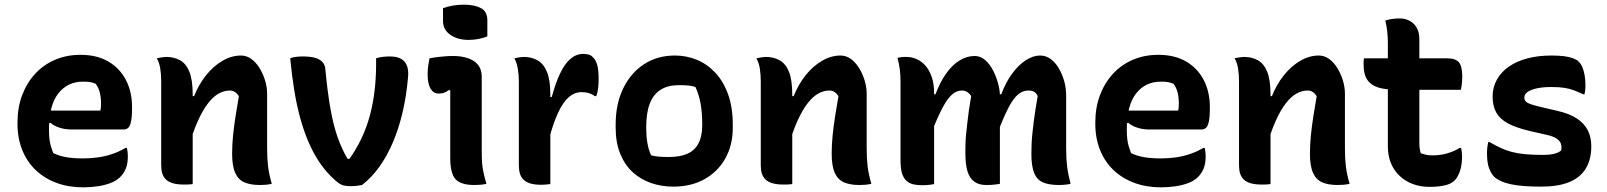

<svg xmlns="http://www.w3.org/2000/svg" viewBox="-20 -788 6890 823"><path d="M325 -553Q395 -553 444 -524.5Q493 -496 519.5 -445.5Q546 -395 546 -329V-324Q546 -286 541.5 -266Q537 -246 529 -239.5Q521 -233 511 -233H287Q258 -233 234 -241Q210 -249 196 -262L175 -252L179 -314H410Q412 -321 412.5 -329.5Q413 -338 413 -345Q413 -369 408 -390.5Q403 -412 390 -429Q378 -434 367 -436Q356 -438 335 -438Q270 -438 230 -387.5Q190 -337 190 -234V-229Q190 -209 192 -192Q194 -175 198.5 -160Q203 -145 208 -132Q232 -120 262.5 -114.5Q293 -109 337 -109Q370 -109 401 -113.5Q432 -118 461.5 -128Q491 -138 518 -154H524Q526 -145 527 -136Q528 -127 528 -118Q528 -87 519.5 -66Q511 -45 495 -29Q479 -13 454 -3.5Q429 6 399 10.5Q369 15 336 15Q274 15 222.5 -4Q171 -23 133.5 -58.5Q96 -94 75.5 -144.5Q55 -195 55 -258V-263Q55 -327 75 -380Q95 -433 131 -472Q167 -511 216.5 -532Q266 -553 325 -553Z M1145 0Q1131 3 1119 4Q1107 5 1093 5Q1055 5 1028.5 -6Q1002 -17 988.5 -46.5Q975 -76 975 -129Q975 -168 979 -207.5Q983 -247 989.5 -288.5Q996 -330 1004 -376Q996 -388 986.5 -394Q977 -400 965 -400Q941 -400 917.5 -387Q894 -374 871.5 -345Q849 -316 827.5 -268Q806 -220 786 -149V-376H812Q832 -426 863 -465Q894 -504 933 -527Q972 -550 1013 -550Q1037 -550 1057 -535.5Q1077 -521 1092 -497Q1107 -473 1116 -444Q1125 -415 1125 -386Q1125 -348 1125 -309Q1125 -270 1125 -231.5Q1125 -193 1125 -154Q1125 -108 1129 -75Q1133 -42 1145 0ZM806 1Q799 2 792.5 2.5Q786 3 780 3Q774 3 767 3Q740 3 721 -2.5Q702 -8 691 -19Q680 -30 675.5 -45Q671 -60 671 -79Q671 -129 671 -175.5Q671 -222 671 -266.5Q671 -311 671 -354.5Q671 -398 671 -441Q671 -468 667 -494Q663 -520 652 -538Q660 -540 666.5 -541Q673 -542 680 -543Q687 -544 693 -544Q726 -544 752 -529.5Q778 -515 792 -480Q806 -445 806 -382Q806 -317 806 -249.5Q806 -182 806 -118.5Q806 -55 806 1Z M1278 -546Q1307 -546 1327.5 -541Q1348 -536 1361 -523.5Q1374 -511 1375 -487Q1384 -392 1396.5 -321.5Q1409 -251 1427.5 -199Q1446 -147 1470 -107H1478Q1500 -138 1518.5 -173Q1537 -208 1551 -247Q1565 -286 1574.5 -331Q1584 -376 1588.5 -427.5Q1593 -479 1592 -538Q1607 -543 1622 -544.5Q1637 -546 1651 -546Q1681 -546 1699 -536Q1717 -526 1724.5 -506Q1732 -486 1729 -456Q1722 -376 1705.5 -306Q1689 -236 1664 -177.5Q1639 -119 1606 -73Q1573 -27 1532 5Q1523 7 1509.5 8.5Q1496 10 1482 10Q1466 10 1453.5 7Q1441 4 1428.5 -5.5Q1416 -15 1397 -34Q1369 -62 1345 -99Q1321 -136 1301.5 -181.5Q1282 -227 1267 -281.5Q1252 -336 1241.5 -400Q1231 -464 1224 -538Q1235 -543 1250.5 -544.5Q1266 -546 1278 -546Z M1910 -111Q1910 -135 1910 -163.5Q1910 -192 1910 -222Q1910 -252 1910 -282.5Q1910 -313 1910 -343Q1910 -373 1910 -401L1904 -402Q1900 -399 1895 -396Q1890 -393 1885 -391Q1880 -389 1873.5 -388Q1867 -387 1860 -387Q1838 -387 1825.5 -408Q1813 -429 1813 -470Q1813 -488 1815.5 -506Q1818 -524 1821 -538Q1832 -540 1841.5 -541.5Q1851 -543 1861 -544Q1871 -545 1881 -546Q1891 -547 1901.5 -547.5Q1912 -548 1923 -548Q1958 -548 1986 -538.5Q2014 -529 2029.5 -509.5Q2045 -490 2045 -459Q2045 -421 2045 -379.5Q2045 -338 2045 -296Q2045 -254 2045 -213.5Q2045 -173 2045 -137Q2045 -110 2046.5 -89.5Q2048 -69 2052.5 -48.5Q2057 -28 2065 0Q2051 3 2039 4Q2027 5 2013 5Q1956 5 1933 -19.5Q1910 -44 1910 -111ZM1879 -753Q1887 -756 1898 -759Q1909 -762 1920.5 -764Q1932 -766 1944.5 -767Q1957 -768 1969 -768Q2013 -768 2041 -753.5Q2069 -739 2069 -701V-632Q2061 -629 2051.5 -626Q2042 -623 2031.5 -621Q2021 -619 2010.5 -618Q2000 -617 1989 -617Q1941 -617 1910 -639Q1879 -661 1879 -697Z M2333 -372H2345Q2361 -431 2380.5 -472.5Q2400 -514 2425 -535.5Q2450 -557 2480 -557Q2493 -557 2503.5 -554Q2514 -551 2522 -542Q2534 -531 2540 -509.5Q2546 -488 2546 -450Q2546 -440 2545.5 -430.5Q2545 -421 2544 -411.5Q2543 -402 2541 -393Q2539 -384 2536 -376H2530Q2517 -385 2504 -389Q2491 -393 2473 -393Q2443 -393 2418.5 -372Q2394 -351 2373 -306.5Q2352 -262 2333 -191ZM2339 1Q2331 2 2325 2.5Q2319 3 2313 3.5Q2307 4 2300 4Q2272 4 2253.5 -1.5Q2235 -7 2224 -18Q2213 -29 2208.5 -44.5Q2204 -60 2204 -79Q2204 -119 2204 -157Q2204 -195 2204 -231.5Q2204 -268 2204 -302.5Q2204 -337 2204 -372Q2204 -407 2204 -441Q2204 -468 2199.5 -494Q2195 -520 2185 -538Q2192 -540 2199 -541Q2206 -542 2212.5 -543Q2219 -544 2226 -544Q2258 -544 2284 -529.5Q2310 -515 2324.5 -480Q2339 -445 2339 -382Q2339 -343 2339 -302.5Q2339 -262 2339 -222.5Q2339 -183 2339 -144.5Q2339 -106 2339 -69.5Q2339 -33 2339 1Z M2873 -550Q2923 -550 2967.5 -531.5Q3012 -513 3046.5 -476Q3081 -439 3101 -383.5Q3121 -328 3121 -253V-240Q3121 -165 3088.5 -108Q3056 -51 2999 -19.5Q2942 12 2866 12Q2815 12 2770.5 -3.5Q2726 -19 2692 -50Q2658 -81 2638.5 -129Q2619 -177 2619 -241V-254Q2619 -343 2651.5 -409.5Q2684 -476 2741 -513Q2798 -550 2873 -550ZM2890 -423Q2843 -423 2812 -403.5Q2781 -384 2765.5 -344.5Q2750 -305 2750 -244V-237Q2750 -204 2755 -175Q2760 -146 2771 -122Q2788 -118 2805 -116.5Q2822 -115 2846 -115Q2895 -115 2926.5 -129Q2958 -143 2974 -173.5Q2990 -204 2990 -250V-257Q2990 -305 2983 -344Q2976 -383 2961 -415Q2947 -420 2930.5 -421.5Q2914 -423 2890 -423Z M3715 0Q3701 3 3689 4Q3677 5 3663 5Q3625 5 3598.5 -6Q3572 -17 3558.5 -46.5Q3545 -76 3545 -129Q3545 -168 3549 -207.5Q3553 -247 3559.5 -288.5Q3566 -330 3574 -376Q3566 -388 3556.5 -394Q3547 -400 3535 -400Q3511 -400 3487.5 -387Q3464 -374 3441.5 -345Q3419 -316 3397.5 -268Q3376 -220 3356 -149V-376H3382Q3402 -426 3433 -465Q3464 -504 3503 -527Q3542 -550 3583 -550Q3607 -550 3627 -535.5Q3647 -521 3662 -497Q3677 -473 3686 -444Q3695 -415 3695 -386Q3695 -348 3695 -309Q3695 -270 3695 -231.5Q3695 -193 3695 -154Q3695 -108 3699 -75Q3703 -42 3715 0ZM3376 1Q3369 2 3362.5 2.5Q3356 3 3350 3Q3344 3 3337 3Q3310 3 3291 -2.5Q3272 -8 3261 -19Q3250 -30 3245.5 -45Q3241 -60 3241 -79Q3241 -129 3241 -175.5Q3241 -222 3241 -266.5Q3241 -311 3241 -354.5Q3241 -398 3241 -441Q3241 -468 3237 -494Q3233 -520 3222 -538Q3230 -540 3236.5 -541Q3243 -542 3250 -543Q3257 -544 3263 -544Q3296 -544 3322 -529.5Q3348 -515 3362 -480Q3376 -445 3376 -382Q3376 -317 3376 -249.5Q3376 -182 3376 -118.5Q3376 -55 3376 1Z M4569 0Q4561 2 4552.5 3Q4544 4 4536 4.5Q4528 5 4518 5Q4476 5 4450 -6.5Q4424 -18 4412.5 -47.5Q4401 -77 4401 -128Q4401 -150 4402 -172.5Q4403 -195 4405.5 -218Q4408 -241 4411 -266Q4414 -291 4418.5 -318.5Q4423 -346 4428 -376Q4423 -388 4413.5 -394Q4404 -400 4388 -400Q4363 -400 4342.5 -382Q4322 -364 4302 -325Q4282 -286 4257 -221V-384H4272Q4291 -435 4318.5 -472.5Q4346 -510 4377.5 -530Q4409 -550 4438 -550Q4464 -550 4484.5 -534.5Q4505 -519 4519.5 -493.5Q4534 -468 4542 -439Q4550 -410 4550 -380Q4550 -354 4550 -326Q4550 -298 4550 -269.5Q4550 -241 4550 -212Q4550 -183 4550 -154Q4550 -108 4554 -75Q4558 -42 4569 0ZM4266 0Q4259 1 4249.5 2.5Q4240 4 4229.5 4.5Q4219 5 4206 5Q4176 5 4156 -9.5Q4136 -24 4127 -54Q4118 -84 4118 -132Q4118 -153 4118.5 -173.5Q4119 -194 4121.5 -215.5Q4124 -237 4126.5 -262Q4129 -287 4133 -314.5Q4137 -342 4143 -376Q4138 -384 4132 -389Q4126 -394 4119.5 -397Q4113 -400 4103 -400Q4080 -400 4060 -382Q4040 -364 4019 -324Q3998 -284 3972 -218V-384H3990Q4009 -435 4035 -472Q4061 -509 4092.5 -528.5Q4124 -548 4158 -548Q4183 -548 4203 -530.5Q4223 -513 4237 -485.5Q4251 -458 4258.5 -429.5Q4266 -401 4266 -379Q4266 -333 4266 -286.5Q4266 -240 4266 -193Q4266 -146 4266 -97.5Q4266 -49 4266 0ZM3984 1Q3979 2 3973 3Q3967 4 3961.5 4.5Q3956 5 3949 5.5Q3942 6 3933 6Q3911 6 3894.5 2Q3878 -2 3865.5 -13Q3853 -24 3846.5 -45Q3840 -66 3840 -102Q3840 -157 3840 -213Q3840 -269 3840 -325Q3840 -381 3840 -437Q3840 -467 3837 -490.5Q3834 -514 3827 -540Q3832 -541 3837 -542Q3842 -543 3846.5 -543.5Q3851 -544 3856 -544Q3861 -544 3866 -544Q3888 -544 3909.5 -534.5Q3931 -525 3947.5 -506Q3964 -487 3974 -457.5Q3984 -428 3984 -389Q3984 -325 3984 -260Q3984 -195 3984 -129.5Q3984 -64 3984 1Z M4945 -553Q5015 -553 5064 -524.5Q5113 -496 5139.5 -445.5Q5166 -395 5166 -329V-324Q5166 -286 5161.5 -266Q5157 -246 5149 -239.5Q5141 -233 5131 -233H4907Q4878 -233 4854 -241Q4830 -249 4816 -262L4795 -252L4799 -314H5030Q5032 -321 5032.5 -329.5Q5033 -338 5033 -345Q5033 -369 5028 -390.5Q5023 -412 5010 -429Q4998 -434 4987 -436Q4976 -438 4955 -438Q4890 -438 4850 -387.5Q4810 -337 4810 -234V-229Q4810 -209 4812 -192Q4814 -175 4818.5 -160Q4823 -145 4828 -132Q4852 -120 4882.5 -114.5Q4913 -109 4957 -109Q4990 -109 5021 -113.5Q5052 -118 5081.5 -128Q5111 -138 5138 -154H5144Q5146 -145 5147 -136Q5148 -127 5148 -118Q5148 -87 5139.5 -66Q5131 -45 5115 -29Q5099 -13 5074 -3.5Q5049 6 5019 10.5Q4989 15 4956 15Q4894 15 4842.5 -4Q4791 -23 4753.5 -58.5Q4716 -94 4695.5 -144.5Q4675 -195 4675 -258V-263Q4675 -327 4695 -380Q4715 -433 4751 -472Q4787 -511 4836.5 -532Q4886 -553 4945 -553Z M5765 0Q5751 3 5739 4Q5727 5 5713 5Q5675 5 5648.5 -6Q5622 -17 5608.5 -46.5Q5595 -76 5595 -129Q5595 -168 5599 -207.5Q5603 -247 5609.5 -288.5Q5616 -330 5624 -376Q5616 -388 5606.5 -394Q5597 -400 5585 -400Q5561 -400 5537.5 -387Q5514 -374 5491.5 -345Q5469 -316 5447.5 -268Q5426 -220 5406 -149V-376H5432Q5452 -426 5483 -465Q5514 -504 5553 -527Q5592 -550 5633 -550Q5657 -550 5677 -535.5Q5697 -521 5712 -497Q5727 -473 5736 -444Q5745 -415 5745 -386Q5745 -348 5745 -309Q5745 -270 5745 -231.5Q5745 -193 5745 -154Q5745 -108 5749 -75Q5753 -42 5765 0ZM5426 1Q5419 2 5412.5 2.5Q5406 3 5400 3Q5394 3 5387 3Q5360 3 5341 -2.5Q5322 -8 5311 -19Q5300 -30 5295.5 -45Q5291 -60 5291 -79Q5291 -129 5291 -175.5Q5291 -222 5291 -266.5Q5291 -311 5291 -354.5Q5291 -398 5291 -441Q5291 -468 5287 -494Q5283 -520 5272 -538Q5280 -540 5286.5 -541Q5293 -542 5300 -543Q5307 -544 5313 -544Q5346 -544 5372 -529.5Q5398 -515 5412 -480Q5426 -445 5426 -382Q5426 -317 5426 -249.5Q5426 -182 5426 -118.5Q5426 -55 5426 1Z M5827 -538H6182Q6220 -538 6234 -520.5Q6248 -503 6248 -458Q6248 -448 6247 -438Q6246 -428 6245 -419.5Q6244 -411 6242 -403H5979Q5933 -403 5903.5 -409Q5874 -415 5856.5 -429Q5839 -443 5832 -463.5Q5825 -484 5825 -513Q5825 -518 5825 -522.5Q5825 -527 5825.5 -531Q5826 -535 5827 -538ZM6243 -154Q6245 -145 6246 -136Q6247 -127 6247 -119Q6247 -85 6240 -61Q6233 -37 6221 -21Q6214 -12 6204 -5.5Q6194 1 6179.5 5Q6165 9 6147 11Q6129 13 6107 13Q6069 13 6036.5 1Q6004 -11 5979.5 -34Q5955 -57 5942 -89Q5929 -121 5929 -160Q5929 -216 5929 -271.5Q5929 -327 5929 -382.5Q5929 -438 5929 -493.5Q5929 -549 5929 -604Q5929 -628 5926.5 -652Q5924 -676 5918 -700Q5934 -705 5949 -707Q5964 -709 5980 -709Q6003 -709 6022 -699Q6041 -689 6052.5 -669.5Q6064 -650 6064 -619Q6064 -563 6064 -507.5Q6064 -452 6064 -396.5Q6064 -341 6064 -285.5Q6064 -230 6064 -174Q6064 -162 6065.5 -151.5Q6067 -141 6070 -131Q6082 -127 6093 -124.5Q6104 -122 6121 -122Q6142 -122 6161.5 -125.5Q6181 -129 6200 -136Q6219 -143 6237 -154Z M6595 -124Q6621 -124 6640.5 -128.5Q6660 -133 6672 -143Q6675 -160 6670.5 -172.5Q6666 -185 6651.5 -194.5Q6637 -204 6610 -210L6535 -227Q6477 -241 6443 -259.5Q6409 -278 6393.5 -306Q6378 -334 6378 -374Q6378 -414 6396.5 -447Q6415 -480 6448.5 -503Q6482 -526 6528 -538Q6574 -550 6630 -550Q6662 -550 6685 -547Q6708 -544 6723.5 -538Q6739 -532 6747 -524Q6757 -514 6763 -499.5Q6769 -485 6772.5 -465.5Q6776 -446 6776 -420Q6776 -411 6775 -402Q6774 -393 6772 -384H6766Q6745 -394 6726.5 -401Q6708 -408 6685.5 -411.5Q6663 -415 6631 -415Q6590 -415 6564 -408.5Q6538 -402 6526 -392.5Q6514 -383 6514 -370Q6514 -360 6520.5 -353Q6527 -346 6545.5 -340Q6564 -334 6599 -326L6655 -313Q6708 -301 6740 -279.5Q6772 -258 6786.5 -228.5Q6801 -199 6801 -161Q6801 -104 6777 -65Q6753 -26 6705.5 -7Q6658 12 6586 12Q6545 12 6512.5 9.5Q6480 7 6455 1.5Q6430 -4 6413 -12Q6396 -20 6385 -30Q6372 -43 6363 -66.5Q6354 -90 6354 -131Q6354 -146 6355.5 -158Q6357 -170 6359 -179H6365Q6391 -164 6413.5 -153.5Q6436 -143 6461 -136.5Q6486 -130 6518 -127Q6550 -124 6595 -124Z"/></svg>

Font: Recursive Casual
Style: Bold
Weight: 700
Version: Version 1.085